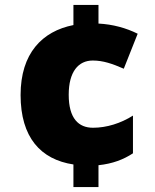

<svg xmlns="http://www.w3.org/2000/svg" viewBox="-20 -744 626 774"><path d="M377 -649V-724H276V-643C150 -618 63 -529 63 -361C63 -190 144 -101 276 -81V10H377V-78C434 -84 478 -101 516 -126V-278C467 -247 410 -229 355 -229C297 -229 257 -266 257 -362C257 -455 296 -500 354 -500C396 -500 433 -487 479 -467L535 -608C489 -631 435 -646 377 -649Z"/></svg>

Font: Noto Sans Sinhala Black
Style: Regular
Weight: 900
Designer: Jelle Bosma - Monotype Design Team
Foundry: Monotype Imaging Inc.
Version: Version 2.006